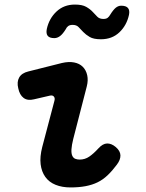

<svg xmlns="http://www.w3.org/2000/svg" viewBox="-20 -811 640 841"><path d="M129 -376Q101 -369 83.5 -382Q66 -395 60 -424Q53 -452 64 -471.5Q75 -491 104 -498L251 -535Q281 -542 304.5 -537.5Q328 -533 342.5 -518.5Q357 -504 362 -481.5Q367 -459 360 -432L301 -203Q294 -175 293 -157Q292 -139 296.5 -129Q301 -119 309.5 -115.5Q318 -112 329 -112Q352 -112 371 -125Q390 -138 411 -161Q430 -182 449 -182.5Q468 -183 487 -167Q507 -150 507.5 -130.5Q508 -111 492 -90Q472 -63 451.5 -43.5Q431 -24 407.5 -12.5Q384 -1 354.5 4.5Q325 10 289 10Q252 10 223.5 -1.5Q195 -13 178.5 -36Q162 -59 158 -91.5Q154 -124 165 -167L218 -368Q222 -381 216 -388Q210 -395 198 -392ZM268 -683Q255 -662 243 -653Q231 -644 218 -644Q197 -644 189 -654Q181 -664 185 -684Q195 -730 227.5 -760.5Q260 -791 308 -791Q340 -791 357.5 -781Q375 -771 386 -759Q397 -747 406.5 -737.5Q416 -728 433 -728Q445 -728 451.5 -733Q458 -738 463 -747Q476 -768 487 -777Q498 -786 511 -786Q532 -786 540.5 -776Q549 -766 545 -746Q535 -700 503 -669.5Q471 -639 422 -639Q390 -639 373 -649Q356 -659 344.5 -671Q333 -683 324 -692.5Q315 -702 298 -702Q286 -702 279 -697Q272 -692 268 -683Z"/></svg>

Font: Maple Mono
Style: Bold Italic
Weight: 700
Italic angle: -10°
Monospace: yes
Designer: subframe7536
Version: Version 7.000